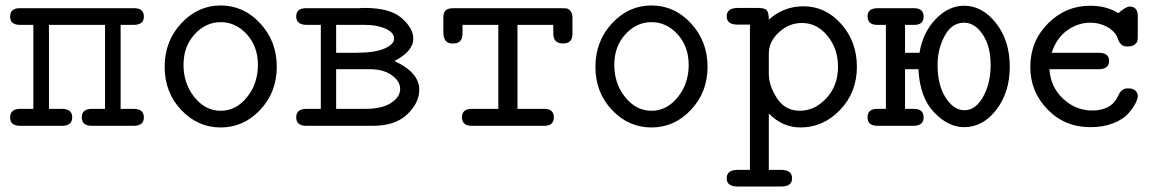

<svg xmlns="http://www.w3.org/2000/svg" viewBox="-20 -460 4240 702"><path d="M17 -30Q17 -62 54 -62Q54 -62 102 -62V-369Q102 -369 54 -369Q17 -369 17 -399Q17 -430 52 -430H471Q506 -430 506 -399Q506 -369 468 -369H421V-62H468Q506 -62 506 -31Q506 0 469 0H316Q279 0 279 -31Q279 -62 316 -62H364V-369H159V-62H206Q244 -62 244 -31Q244 0 207 0H54Q17 0 17 -30Z M582 -216Q582 -309 642.5 -374.5Q703 -440 787 -440Q871 -440 931.5 -374.5Q992 -309 992 -216Q992 -123 931.5 -58.5Q871 6 787 6Q703 6 642.5 -58Q582 -122 582 -216ZM651 -223Q651 -154 691 -104.5Q731 -55 787 -55Q843 -55 883 -104.5Q923 -154 923 -223Q923 -290 882.5 -334.5Q842 -379 787 -379Q732 -379 691.5 -334.5Q651 -290 651 -223Z M1063 -31Q1063 -62 1101 -62Q1101 -62 1153 -62V-369Q1153 -369 1102 -369Q1063 -369 1063 -400Q1063 -429 1097 -430H1288Q1292 -430 1300.5 -430.5Q1309 -431 1313 -431Q1406 -431 1448.5 -394Q1491 -357 1491 -319Q1491 -272 1422 -237Q1513 -195 1513 -132Q1513 -84 1469 -42Q1425 0 1344 0H1098Q1063 -1 1063 -31ZM1209 -62H1316Q1376 -62 1409.5 -83.5Q1443 -105 1443 -135Q1443 -163 1412.5 -185Q1382 -207 1332 -207H1209ZM1209 -267H1282Q1351 -267 1386 -282.5Q1421 -298 1421 -319Q1421 -341 1390 -355Q1359 -369 1316 -369H1209Z M1601 -342V-392Q1601 -401 1601.5 -405Q1602 -409 1605 -416Q1608 -423 1616.5 -426.5Q1625 -430 1638 -430H2035Q2046 -430 2052.5 -429Q2059 -428 2066 -419.5Q2073 -411 2073 -395V-336Q2073 -301 2039 -301Q2003 -301 2003 -337V-369H1872V-62H1970Q2005 -62 2005 -31Q2005 0 1970 0H1703Q1669 -1 1669 -31Q1669 -62 1705 -62H1802V-369H1671V-337Q1671 -301 1637 -301H1634Q1601 -301 1601 -342Z M2157 -216Q2157 -309 2217.5 -374.5Q2278 -440 2362 -440Q2446 -440 2506.5 -374.5Q2567 -309 2567 -216Q2567 -123 2506.5 -58.5Q2446 6 2362 6Q2278 6 2217.5 -58Q2157 -122 2157 -216ZM2226 -223Q2226 -154 2266 -104.5Q2306 -55 2362 -55Q2418 -55 2458 -104.5Q2498 -154 2498 -223Q2498 -290 2457.5 -334.5Q2417 -379 2362 -379Q2307 -379 2266.5 -334.5Q2226 -290 2226 -223Z M2637 192Q2637 161 2678 161H2722V-370H2677Q2637 -370 2637 -400Q2637 -431 2678 -431H2751Q2777 -431 2784 -422Q2791 -413 2791 -388Q2845 -437 2918 -437Q2998 -437 3055.5 -372.5Q3113 -308 3113 -216Q3113 -122 3051.5 -58Q2990 6 2907 6Q2841 6 2791 -45V161H2835Q2876 161 2876 192Q2876 222 2836 222H2677Q2637 222 2637 192ZM2791 -191Q2791 -146 2821 -100.5Q2851 -55 2904 -55Q2959 -55 3001.5 -101Q3044 -147 3044 -216Q3044 -282 3005.5 -329Q2967 -376 2912 -376Q2865 -376 2828 -342Q2791 -308 2791 -264Z M3187 -62H3219V-369H3188Q3152 -369 3152 -400Q3152 -430 3189 -430H3322Q3357 -430 3357 -399Q3357 -369 3322 -369Q3322 -369 3289 -369V-267H3342Q3354 -341 3401 -390Q3448 -439 3505 -439Q3572 -439 3622 -375Q3672 -311 3672 -216Q3672 -123 3623 -59Q3574 5 3505 5Q3447 5 3395 -49.5Q3343 -104 3338 -207H3289V-62H3321Q3357 -62 3357 -31Q3357 0 3320 0H3188Q3152 0 3152 -31Q3152 -62 3187 -62ZM3408 -223Q3408 -149 3437.5 -103Q3467 -57 3506 -57Q3547 -57 3574.5 -106Q3602 -155 3602 -223Q3602 -291 3573 -334Q3544 -377 3505 -377Q3460 -377 3434 -329Q3408 -281 3408 -223Z M3747 -215Q3747 -309 3811.5 -374Q3876 -439 3966 -439Q4025 -439 4069 -412Q4097 -436 4110 -436Q4140 -436 4140 -401V-332Q4140 -318 4139 -311.5Q4138 -305 4129 -297.5Q4120 -290 4102 -290Q4086 -290 4078 -299Q4070 -308 4066.5 -320.5Q4063 -333 4048 -347.5Q4033 -362 4006 -371Q3987 -377 3966 -377Q3921 -377 3882 -349Q3843 -321 3825 -267H3998Q4035 -267 4035 -237Q4035 -207 3997 -207H3817Q3821 -142 3867 -99Q3913 -56 3973 -56Q4045 -56 4069 -111Q4080 -137 4104 -137Q4124 -137 4132 -128Q4140 -119 4140 -110Q4140 -99 4131.5 -82Q4123 -65 4105 -44.5Q4087 -24 4050.5 -9.5Q4014 5 3967 5Q3873 5 3810 -60Q3747 -125 3747 -215Z"/></svg>

Font: CMU Typewriter Text
Style: Regular
Weight: 500
Monospace: yes
Version: Version 0.7.0